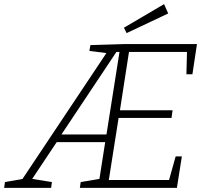

<svg xmlns="http://www.w3.org/2000/svg" viewBox="-55 -908 995 928"><path d="M-35 0 -31 -28 65 -45 47 -33 465 -660 470 -650 377 -662 382 -690 546 -695H897L875 -549H846L849 -667L858 -657H558L570 -667L523 -364L515 -375H779L774 -338H508L520 -349L469 -26L461 -38H771L759 -27L794 -152H824L800 0H331L335 -28L435 -45L424 -33L455 -231L464 -221H209L225 -230L93 -32L90 -45L196 -28L192 0ZM236 -249 231 -258H470L458 -248L524 -666L533 -657H498L513 -665ZM557 -748 544 -774 738 -888 758 -843Z"/></svg>

Font: Bitter Thin Light
Style: Italic
Weight: 300
Italic angle: -9°
Version: Version 2.002